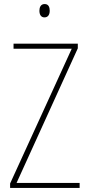

<svg xmlns="http://www.w3.org/2000/svg" viewBox="-20 -930 440 950"><path d="M201 -910C181 -910 175 -893 175 -877C175 -859 182 -844 200 -844C218 -844 226 -858 226 -877C226 -893 221 -910 201 -910ZM374 0V-25H62L365 -691V-714H47V-689H335L30 -22V0Z"/></svg>

Font: Noto Sans Thai Cond Thin
Style: Regular
Weight: 100
Width: 3
Designer: Monotype Design Team
Foundry: Monotype Imaging Inc.
Version: Version 2.002